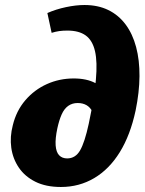

<svg xmlns="http://www.w3.org/2000/svg" viewBox="-20 -730 577 766"><path d="M223 16Q163 16 121 -5Q79 -26 55 -61.5Q31 -97 25 -140.5Q19 -184 31 -230Q45 -288 81 -330Q117 -372 167 -394.5Q217 -417 274 -417Q326 -417 360.5 -398.5Q395 -380 400 -347L349 -284Q340 -302 325 -310.5Q310 -319 290 -319Q268 -319 252 -307.5Q236 -296 226 -273.5Q216 -251 209 -219Q200 -177 202 -150Q204 -123 216 -110.5Q228 -98 248 -98Q281 -98 299.5 -130Q318 -162 334 -236Q356 -340 362.5 -411.5Q369 -483 359 -526Q349 -569 322 -588.5Q295 -608 249 -608Q231 -608 216.5 -606Q202 -604 186 -599L169 -678Q203 -693 243 -701.5Q283 -710 317 -710Q371 -710 412 -690Q453 -670 481 -632.5Q509 -595 523 -542.5Q537 -490 536.5 -426Q536 -362 521 -289Q500 -191 458 -123Q416 -55 356 -19.5Q296 16 223 16Z"/></svg>

Font: Ysabeau Black
Style: Italic
Weight: 900
Italic angle: -12°
Version: Version 2.000;gftools[0.9.27.dev2+g8671c4b]